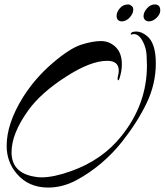

<svg xmlns="http://www.w3.org/2000/svg" viewBox="-20 -800 742 865"><path d="M677 -780Q702 -780 702 -753Q702 -738 689 -723.5Q676 -709 660.5 -705Q645 -701 635 -709Q625 -717 627 -732Q629 -747 641 -761Q657 -780 677 -780ZM558 -780Q565 -780 573.5 -773Q582 -766 580 -751.5Q578 -737 566 -723Q554 -709 538.5 -705Q523 -701 513.5 -708.5Q504 -716 505.5 -732Q507 -748 521 -764Q535 -780 558 -780ZM531 -163Q444 -53 324 12Q262 45 197 45Q108 45 55 -18Q10 -71 10 -143Q10 -243 83 -361Q137 -447 215.5 -514.5Q294 -582 345.5 -598.5Q397 -615 434.5 -615Q472 -615 499 -590Q529 -563 529 -510Q529 -479 518 -446Q514 -434 511 -440Q508 -446 511.5 -457.5Q515 -469 515 -482Q515 -526 463 -526Q388 -526 276.5 -454Q165 -382 109 -305Q32 -199 32 -114Q32 -21 136 -4Q151 -1 167 -1Q222 -1 300 -29Q441 -79 527 -187Q642 -330 642 -505Q642 -519 640.5 -550Q639 -581 626 -608Q604 -654 574 -645Q569 -643 569 -646Q570 -658 594 -658Q618 -658 642 -638Q682 -606 682 -514.5Q682 -423 641.5 -337.5Q601 -252 531 -163Z"/></svg>

Font: Arizonia
Style: Regular
Weight: 400
Designer: Robert E. Leuschke
Foundry: Robert E. Leuschke
Version: Version 1.003